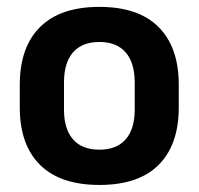

<svg xmlns="http://www.w3.org/2000/svg" viewBox="-20 -524 577 558"><path d="M269 13.5Q155 13.5 96.2 -45Q37.5 -103.5 37.5 -211.5V-278Q37.5 -386.5 96.2 -445.2Q155 -504 269 -504Q382.5 -504 441 -445.2Q499.5 -386.5 499.5 -278V-211.5Q499.5 -103.5 441.2 -45Q383 13.5 269 13.5ZM269 -89Q319 -89 345.2 -119Q371.5 -149 371.5 -205V-284.5Q371.5 -341.5 345.2 -371.8Q319 -402 269 -402Q218.5 -402 192.2 -371.8Q166 -341.5 166 -284.5V-205Q166 -149 192.2 -119Q218.5 -89 269 -89Z"/></svg>

Font: Anek Kannada SemiBold
Style: Regular
Weight: 600
Version: Version 1.003